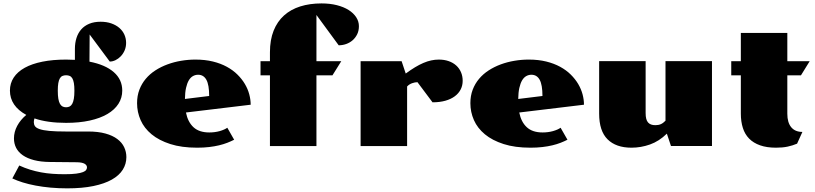

<svg xmlns="http://www.w3.org/2000/svg" viewBox="-20 -833 4647 1095"><path d="M59.6 -43.5Q59.6 -80.6 78.1 -115.2Q96.7 -149.9 129.9 -177.7Q84 -202.6 60.3 -237.5Q36.6 -272.5 36.6 -316.4Q36.6 -357.9 58.3 -390.9Q80.1 -423.8 121.1 -446.5Q162.1 -469.2 221.7 -481.2Q281.2 -493.2 356.9 -493.2Q382.8 -493.2 407.2 -491.7V-554.7Q407.2 -588.4 416.3 -616.7Q425.3 -645 443.4 -665.5Q461.4 -686 489 -697.5Q516.6 -709 553.7 -709Q587.9 -709 615 -699.5Q642.1 -689.9 660.9 -673.6Q679.7 -657.2 689.5 -635.3Q699.2 -613.3 699.2 -588.9Q699.2 -564.9 690.7 -545.4Q682.1 -525.9 668.5 -511.7Q654.8 -497.6 638.4 -489.7Q622.1 -481.9 606 -481.9L491.7 -635.7L491.2 -635.3L490.2 -481.4Q580.6 -463.9 628.9 -421.6Q677.2 -379.4 677.2 -316.4Q677.2 -274.9 655.5 -241Q633.8 -207 592.8 -182.9Q551.8 -158.7 492.2 -145.5Q432.6 -132.3 356.9 -132.3Q303.7 -132.3 258.5 -138.7Q213.4 -145 176.8 -157.7Q172.9 -148.4 172.9 -136.2Q172.9 -123.5 179.4 -113.5Q186 -103.5 205.8 -96.7Q225.6 -89.8 261.5 -86.4Q297.4 -83 355.5 -83H482.4Q540 -83 581.3 -71.5Q622.6 -60.1 649.2 -40Q675.8 -20 688.2 6.6Q700.7 33.2 700.7 63Q700.7 102.1 680.2 134.8Q659.7 167.5 617.9 191.2Q576.2 214.8 512.7 228Q449.2 241.2 363.3 241.2Q314.5 241.2 268.8 237.1Q223.1 232.9 183.1 225.3Q143.1 217.8 109.4 207.3Q75.7 196.8 50.3 184.6L89.8 110.8Q120.6 125 151.4 134.5Q182.1 144 213.9 149.9Q245.6 155.8 279.1 158.2Q312.5 160.6 348.6 160.6Q389.6 160.6 414.8 157.2Q439.9 153.8 453.4 148.4Q466.8 143.1 471.4 136Q476.1 128.9 476.1 121.6Q476.1 108.9 462.2 100.8Q448.2 92.8 418 92.3L265.1 90.8Q212.9 90.3 174.3 80.3Q135.7 70.3 110.1 52.5Q84.5 34.7 72 10.3Q59.6 -14.2 59.6 -43.5ZM356.9 -221.2Q368.2 -221.2 377 -225.6Q385.7 -230 391.8 -240.7Q397.9 -251.5 401.1 -269.8Q404.3 -288.1 404.3 -315.9Q404.3 -341.8 401.4 -358.9Q398.4 -376 392.6 -386Q386.7 -396 377.7 -399.9Q368.7 -403.8 356.9 -403.8Q345.2 -403.8 336.2 -399.9Q327.1 -396 321.3 -386Q315.4 -376 312.5 -358.9Q309.6 -341.8 309.6 -315.4Q309.6 -288.1 312.7 -269.8Q315.9 -251.5 322 -240.7Q328.1 -230 336.9 -225.6Q345.7 -221.2 356.9 -221.2Z M761.7 -244.6Q761.7 -286.6 774.9 -321.3Q788.1 -356 811.3 -383.5Q834.5 -411.1 866.2 -431.6Q897.9 -452.1 935.1 -465.8Q972.2 -479.5 1012.7 -486.3Q1053.2 -493.2 1094.7 -493.2Q1149.4 -493.2 1194.1 -482.2Q1238.8 -471.2 1273.7 -452.1Q1308.6 -433.1 1334.2 -407.7Q1359.9 -382.3 1376.7 -353.8Q1393.6 -325.2 1401.6 -294.9Q1409.7 -264.6 1409.7 -235.8L1040.5 -191.4Q1051.3 -137.2 1083.5 -107.4Q1115.7 -77.6 1173.8 -77.6Q1205.6 -77.6 1233.2 -85.4Q1260.7 -93.3 1276.4 -104.5L1315.4 -36.1Q1297.4 -26.9 1276.1 -18.6Q1254.9 -10.3 1229.2 -4.2Q1203.6 2 1172.6 5.6Q1141.6 9.3 1104.5 9.3Q1015.6 9.3 951.2 -11.5Q886.7 -32.2 844.5 -67.1Q802.2 -102.1 782 -147.9Q761.7 -193.8 761.7 -244.6ZM1172.9 -285.6Q1172.9 -349.1 1157 -377.9Q1141.1 -406.7 1109.9 -406.7Q1093.8 -406.7 1080.1 -398.9Q1066.4 -391.1 1056.6 -374.5Q1046.9 -357.9 1041 -331.8Q1035.2 -305.7 1034.7 -268.6Z M1519.5 -403.3H1465.8V-483.9H1519.5V-534.7Q1519.5 -605.5 1540.5 -658Q1561.5 -710.4 1599.9 -744.9Q1638.2 -779.3 1692.4 -796.4Q1746.6 -813.5 1813.5 -813.5Q1861.8 -813.5 1901.1 -803.5Q1940.4 -793.5 1968.3 -775.9Q1996.1 -758.3 2011.5 -734.6Q2026.9 -710.9 2026.9 -683.6Q2026.9 -657.7 2017.1 -637.7Q2007.3 -617.7 1991.2 -603.5Q1975.1 -589.4 1954.3 -582Q1933.6 -574.7 1911.6 -574.7L1784.7 -747.6V-483.9H1926.3L1876 -403.3H1784.7V0H1519.5Z M2036.6 -483.9H2270.5L2293.9 -413.6Q2321.8 -434.1 2346.4 -449Q2371.1 -463.9 2394.3 -473.9Q2417.5 -483.9 2439.2 -488.5Q2460.9 -493.2 2482.4 -493.2Q2513.7 -493.2 2538.8 -484.4Q2564 -475.6 2581.8 -459.5Q2599.6 -443.4 2609.1 -421.1Q2618.7 -398.9 2618.7 -372.1Q2618.7 -345.2 2607.2 -322.8Q2595.7 -300.3 2573.7 -283.9Q2551.8 -267.6 2519.8 -258.5Q2487.8 -249.5 2446.8 -249.5L2360.8 -364.3Q2346.7 -364.3 2330.1 -358.4Q2313.5 -352.5 2301.8 -339.8V0H2036.6Z M2662.6 -244.6Q2662.6 -286.6 2675.8 -321.3Q2689 -356 2712.2 -383.5Q2735.4 -411.1 2767.1 -431.6Q2798.8 -452.1 2835.9 -465.8Q2873 -479.5 2913.6 -486.3Q2954.1 -493.2 2995.6 -493.2Q3050.3 -493.2 3095 -482.2Q3139.6 -471.2 3174.6 -452.1Q3209.5 -433.1 3235.1 -407.7Q3260.7 -382.3 3277.6 -353.8Q3294.4 -325.2 3302.5 -294.9Q3310.5 -264.6 3310.5 -235.8L2941.4 -191.4Q2952.1 -137.2 2984.4 -107.4Q3016.6 -77.6 3074.7 -77.6Q3106.4 -77.6 3134 -85.4Q3161.6 -93.3 3177.2 -104.5L3216.3 -36.1Q3198.2 -26.9 3177 -18.6Q3155.8 -10.3 3130.1 -4.2Q3104.5 2 3073.5 5.6Q3042.5 9.3 3005.4 9.3Q2916.5 9.3 2852.1 -11.5Q2787.6 -32.2 2745.4 -67.1Q2703.1 -102.1 2682.9 -147.9Q2662.6 -193.8 2662.6 -244.6ZM3073.7 -285.6Q3073.7 -349.1 3057.9 -377.9Q3042 -406.7 3010.7 -406.7Q2994.6 -406.7 2981 -398.9Q2967.3 -391.1 2957.5 -374.5Q2947.8 -357.9 2941.9 -331.8Q2936 -305.7 2935.5 -268.6Z M3397 -484.4H3662.1V-188.5Q3662.1 -168.9 3665.5 -155.8Q3668.9 -142.6 3676 -134.5Q3683.1 -126.5 3693.4 -122.8Q3703.6 -119.1 3717.8 -119.1Q3735.4 -119.1 3748.5 -124.8Q3761.7 -130.4 3775.4 -144.5V-484.4H4040.5V-0.5H3806.6L3783.2 -70.8Q3738.8 -27.3 3687 -9Q3635.3 9.3 3581.5 9.3Q3493.2 9.3 3445.1 -38.3Q3397 -85.9 3397 -185.1Z M4205.1 -403.3H4150.4V-483.9H4205.1V-645H4470.2V-483.9H4597.7L4547.9 -403.3H4470.2V-184.1Q4470.2 -134.3 4492.4 -107.4Q4514.6 -80.6 4556.2 -80.6L4525.9 -13.7Q4500.5 -2.9 4471.9 3.2Q4443.4 9.3 4405.8 9.3Q4353 9.3 4314.9 -4.2Q4276.9 -17.6 4252.4 -42.5Q4228 -67.4 4216.6 -103.5Q4205.1 -139.6 4205.1 -185.1Z"/></svg>

Font: Poller One
Style: Regular
Weight: 400
Designer: Yvonne Schttler
Foundry: Yvonne Schttler
Version: Version 1.002